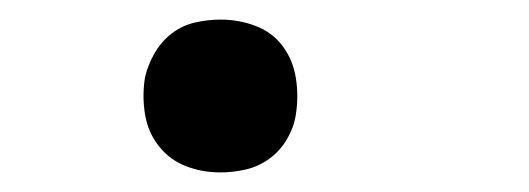

<svg xmlns="http://www.w3.org/2000/svg" viewBox="-20 -168 540 196"><path d="M205 8Q186 8 169.5 1.5Q153 -5 142 -19Q131 -33 128 -51.5Q125 -70 128 -89Q131 -102 138 -114Q145 -126 155.5 -134Q166 -142 179 -145Q192 -148 205 -148Q224 -148 241 -141.5Q258 -135 268.5 -121Q279 -107 282 -88.5Q285 -70 282 -51Q280 -38 273 -26Q266 -14 255 -6Q244 2 231 5Q218 8 205 8Z"/></svg>

Font: Iosevka Curly
Style: Italic
Weight: 400
Italic angle: -9°
Monospace: yes
Designer: Belleve Invis
Foundry: Belleve Invis
Version: Version 22.1.2; ttfautohint (v1.8.4)